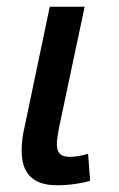

<svg xmlns="http://www.w3.org/2000/svg" viewBox="-20 -532 350 567"><path d="M246.1 2Q226.6 7.8 200.7 11.5Q174.8 15.1 148.9 15.1Q119.6 15.1 99.6 7.8Q79.6 0.5 67.1 -13.2Q54.7 -26.9 49.3 -45.7Q43.9 -64.5 43.9 -87.9Q43.9 -103 46.1 -121.3Q48.3 -139.6 53.2 -160.2L127 -512.2H230L154.8 -157.2Q151.9 -141.6 149.9 -128.9Q147.9 -116.2 147.9 -106.9Q147.9 -86.4 157 -77.6Q166 -68.8 187 -68.8Q199.2 -68.8 214.1 -71.5Q229 -74.2 240.2 -78.1Z"/></svg>

Font: Clear Sans Medium
Style: Italic
Weight: 500
Italic angle: -12°
Foundry: Intel Corporation
Version: Version 1.00